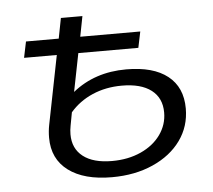

<svg xmlns="http://www.w3.org/2000/svg" viewBox="-44 -573 699 631"><g transform="rotate(-5 305.5 -258.0)"><path d="M562 -194Q562 -135 529 -89Q496 -43 436.5 -16.5Q377 10 301 10Q209 10 157.5 -28.5Q106 -67 106 -137Q106 -159 110 -179L155 -406H47L58 -459H166L179 -526H250L237 -459H435L424 -406H226L201 -280Q274 -339 378 -339Q467 -339 514.5 -301.5Q562 -264 562 -194ZM490 -187Q490 -235 456 -261Q422 -287 359 -287Q306 -287 262 -268Q218 -249 188 -214L180 -171Q177 -156 177 -142Q177 -95 210.5 -69Q244 -43 306 -43Q359 -43 401 -62Q443 -81 466.5 -114Q490 -147 490 -187Z"/></g></svg>

Font: Montserrat Alternates
Style: Italic
Weight: 400
Italic angle: -11.3°
Designer: Julieta Ulanovsky
Foundry: Julieta Ulanovsky
Version: Version 7.200